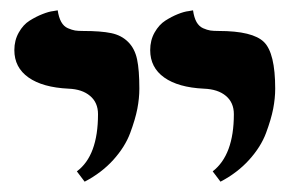

<svg xmlns="http://www.w3.org/2000/svg" viewBox="-20 -582 573 372"><path d="M144 -230 128.9 -250Q169.9 -280.3 169.9 -360.8Q169.9 -383.3 154.5 -396.2Q139.2 -409.2 112.8 -410.2Q62.5 -412.6 35.2 -431.9Q7.8 -451.2 7.8 -484.9Q7.8 -503.9 16.4 -519Q24.9 -534.2 37.4 -542Q49.8 -549.8 62.3 -554.7Q74.7 -559.6 83 -560.5L91.8 -562Q93.8 -548.3 98.6 -539.6Q103.5 -530.8 111.6 -527.3Q119.6 -523.9 125.5 -522.9Q131.3 -522 141.1 -522Q175.8 -522 195.6 -517.8Q215.3 -513.7 228.3 -500.7Q241.2 -487.8 245.6 -467Q250 -446.3 250 -410.2Q250 -391.6 246.1 -371.3Q242.2 -351.1 232.2 -324.2Q222.2 -297.4 199.5 -272.2Q176.8 -247.1 144 -230ZM407.2 -230 392.1 -250Q433.1 -281.7 433.1 -360.8Q433.1 -383.3 417.7 -396.2Q402.3 -409.2 375 -410.2Q325.2 -412.6 298.1 -431.9Q271 -451.2 271 -484.9Q271 -503.9 279.5 -519Q288.1 -534.2 300.3 -542Q312.5 -549.8 324.7 -554.7Q336.9 -559.6 345.7 -560.5L354 -562Q356 -547.9 360.8 -539.3Q365.7 -530.8 373.5 -527.3Q381.3 -523.9 387.5 -522.9Q393.6 -522 403.8 -522Q469.7 -522 491.5 -500.5Q513.2 -479 513.2 -410.2Q513.2 -391.6 509.3 -371.3Q505.4 -351.1 495.4 -324.2Q485.4 -297.4 462.6 -272.2Q439.9 -247.1 407.2 -230Z"/></svg>

Font: Linux Libertine G
Style: Bold
Weight: 700
Designer: Philipp H. Poll
Foundry: Philipp H. Poll
Version: Version 5.0.3